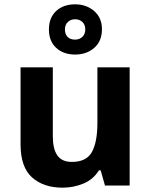

<svg xmlns="http://www.w3.org/2000/svg" viewBox="-20 -857 697 887"><path d="M579 -546V0H465L445 -70H437Q411 -28 365.5 -9Q320 10 269 10Q181 10 128 -37.5Q75 -85 75 -190V-546H224V-227Q224 -169 245 -139Q266 -109 312 -109Q380 -109 405 -155.5Q430 -202 430 -289V-546ZM327.1 -605Q273 -605 239.5 -636Q206 -667 206 -721Q206 -775 239.3 -806Q272.5 -837 326.9 -837Q379 -837 415 -806Q451 -775 451 -722.1Q451 -667 415.5 -636Q380 -605 327.1 -605ZM327 -674Q347 -674 360.5 -686.6Q374 -699.2 374 -721.1Q374 -743 360.6 -755.5Q347.2 -768 327.1 -768Q307 -768 293.5 -755.4Q280 -742.8 280 -720.9Q280 -699 292.2 -686.5Q304.3 -674 327 -674Z"/></svg>

Font: Noto Sans Tai Tham
Style: Regular
Weight: 400
Designer: Monotype Design Team 2013. Revised by David WIlliams 2020
Foundry: Monotype Imaging Inc.
Version: Version 2.002